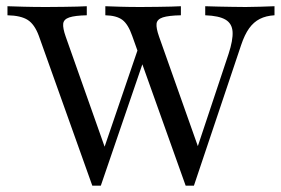

<svg xmlns="http://www.w3.org/2000/svg" viewBox="-20 -591 904 617"><path d="M576.6 5.6 404.8 -475.8Q391.9 -512.9 373.4 -527Q354.8 -541.1 318.5 -541.9V-571Q337.1 -570.2 366.5 -569.4Q396 -568.5 432.3 -568.5Q462.1 -568.5 486.7 -569Q511.3 -569.4 530.2 -569.8Q549.2 -570.2 561.3 -571V-541.9Q521.8 -541.1 503.2 -535.1Q484.7 -529 483.1 -514.9Q481.5 -500.8 491.1 -473.4L620.2 -108.9L608.9 -100.8L714.5 -417.7Q729 -462.1 727.4 -488.7Q725.8 -515.3 704.8 -527.8Q683.9 -540.3 639.5 -541.9V-571Q660.5 -570.2 682.3 -569.8Q704 -569.4 726.2 -569Q748.4 -568.5 769.4 -568.5Q791.9 -568.5 815.3 -569.4Q838.7 -570.2 862.1 -571V-541.9Q834.7 -540.3 814.9 -530.2Q795.2 -520.2 780.6 -500Q766.1 -479.8 754.8 -446L603.2 5.6ZM276.6 5.6 104.8 -475.8Q91.1 -512.9 69 -527Q46.8 -541.1 4 -541.9V-571Q25 -570.2 56.9 -569.4Q88.7 -568.5 129 -568.5Q159.7 -568.5 184.3 -569Q208.9 -569.4 227.8 -569.8Q246.8 -570.2 258.9 -571V-541.9Q221 -541.1 202.8 -535.1Q184.7 -529 183.1 -514.9Q181.5 -500.8 191.1 -473.4L323.4 -99.2L304.8 -86.3L433.1 -462.1L450 -421L304 5.6Z"/></svg>

Font: Playfair
Style: Regular
Weight: 400
Designer: Claus Eggers Sørensen
Foundry: Claus Eggers Sørensen
Version: Version 2.001;gftools[0.9.30]